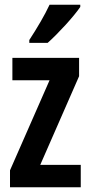

<svg xmlns="http://www.w3.org/2000/svg" viewBox="-20 -786 379 806"><path d="M317 -757V-766H188C167 -721 138 -672 103 -618V-606H180C225 -646 291 -718 317 -757ZM319 0V-94H149L312 -466V-543H32V-449H188L22 -71V0Z"/></svg>

Font: Noto Sans Khmer ExtraCondensed SemiBold
Style: Regular
Weight: 600
Width: 2
Designer: Danh Hong and the Monotype Design Team
Foundry: Monotype Imaging Inc.
Version: Version 2.004